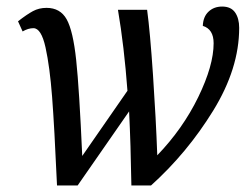

<svg xmlns="http://www.w3.org/2000/svg" viewBox="-20 -566 762 586"><path d="M82 -480Q66 -480 49 -470L35 -501Q62 -522 80.5 -532Q99 -542 122 -542Q164 -542 183.5 -507Q203 -472 212.5 -383Q222 -294 231 -90L369 -289Q359 -424 340 -536H429Q438 -470 447 -336.5Q456 -203 460 -92Q538 -173 585 -269.5Q632 -366 632 -434Q632 -477 599 -487Q600 -515 616.5 -530.5Q633 -546 658 -546Q685 -546 697.5 -528Q710 -510 710 -481Q710 -357 630.5 -228Q551 -99 441 0H381Q379 -127 374 -226L217 0H154Q146 -179 139 -270.5Q132 -362 119 -421Q106 -480 82 -480Z"/></svg>

Font: Noto Serif Narrow
Style: Italic
Weight: 400
Width: 4
Italic angle: -12°
Designer: Monotype Design Team
Foundry: Monotype Imaging Inc.
Version: Version 1.001